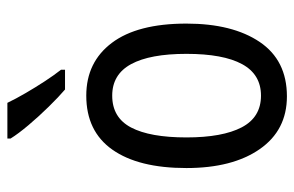

<svg xmlns="http://www.w3.org/2000/svg" viewBox="-162 -644 816 533"><g transform="rotate(-90 246.5 -378.0)"><path d="M447 -269Q447 -141 396 -65.5Q345 10 245 10Q151 10 98.5 -65.5Q46 -141 46 -269Q46 -402 97 -474.5Q148 -547 247 -547Q340 -547 393.5 -476Q447 -405 447 -269ZM131 -269Q131 -169 159 -115.5Q187 -62 247 -62Q306 -62 334.5 -114.5Q363 -167 363 -269Q363 -370 334.5 -422.5Q306 -475 247 -475Q186 -475 158.5 -422.5Q131 -370 131 -269ZM227 -766Q238 -743 254 -715.5Q270 -688 287 -662Q304 -636 319 -617V-606H264Q244 -623 216.5 -651Q189 -679 165 -707.5Q141 -736 128 -757V-766Z"/></g></svg>

Font: Noto Sans Lao Condensed
Style: Regular
Weight: 400
Width: 3
Designer: Monotype Design Team
Foundry: Monotype Imaging Inc.
Version: Version 2.003; ttfautohint (v1.8.4.7-5d5b)